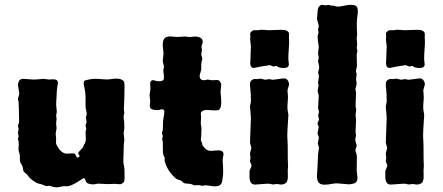

<svg xmlns="http://www.w3.org/2000/svg" viewBox="-20 -793 1905 825"><path d="M514.2 -193.8Q511.2 -176.3 511.2 -144L509.8 -96.2L513.2 -78.1Q515.1 -71.3 515.1 -52.7V-24.9Q515.1 -9.3 504.9 -4.9Q502 0 486.8 -2Q471.7 -3.9 460.9 -2.4Q450.2 -1 400.9 -3.9L384.8 -1Q377 0 363.8 -2.9Q350.6 -5.9 347.7 -17.1Q344.7 -27.8 338.9 -27.8Q337.9 -27.3 323.2 -17.6Q282.7 9.8 262.7 7.3Q258.3 6.8 254.9 6.8L225.1 12.2Q212.9 12.2 190.9 4.9L180.2 6.8Q177.7 6.8 168.9 2.9Q160.2 -1 150.4 -2.9Q136.7 -5.4 121.6 -17.1Q106.4 -28.3 102.5 -35.2Q98.1 -42 96.2 -43.5Q93.8 -44.9 92.8 -46.4Q91.8 -47.9 85.9 -51.8Q80.1 -55.7 79.1 -65.9Q78.1 -79.6 71.3 -87.9Q64.9 -96.7 65.4 -112.3Q65.9 -127.9 63.5 -133.8Q61 -140.1 60.1 -144.5Q59.1 -148.9 60.1 -163.1Q61 -177.2 60.1 -183.1L57.1 -195.8L60.1 -208L57.1 -222.2L60.1 -238.8L57.1 -252Q57.1 -254.9 60.1 -261.7Q63 -268.6 62 -272L61 -326.7Q61 -341.3 60.1 -352.1L57.1 -368.2L63 -391.1L57.1 -428.7Q57.1 -435.1 62 -445.8Q67.4 -454.1 79.1 -454.1Q90.8 -454.1 108.4 -452.1Q126 -450.2 143.6 -452.1Q161.1 -454.1 170.9 -454.1L189.9 -451.2L204.1 -452.1H210.9Q229 -452.1 229 -436L226.1 -418.9Q224.1 -409.2 223.1 -379.9L221.2 -344.2L224.1 -312L221.2 -296.9L223.1 -283.2L221.2 -263.2L223.1 -241.2L219.2 -219.2L221.2 -195.8Q220.2 -176.8 221.2 -174.8Q239.3 -135.7 264.2 -132.8Q268.1 -132.8 282.2 -133.8Q296.4 -134.8 299.8 -132.8Q302.7 -132.8 306.6 -123Q310.5 -113.3 316.9 -117.2Q322.8 -121.1 321.8 -123.5Q320.8 -126 317.9 -130.4Q314.9 -134.8 316.9 -137.7Q318.4 -140.6 329.1 -151.4Q339.8 -162.1 339.8 -169.9Q350.1 -180.2 348.6 -202.1Q347.2 -224.1 347.7 -227.1Q348.1 -230 349.6 -233.9Q351.1 -238.3 350.6 -240.2Q350.1 -242.2 348.6 -247.6Q347.2 -252.9 348.1 -256.8L352.1 -269L349.1 -288.1L353 -304.2L348.1 -330.1Q347.2 -335.9 347.7 -361.8Q348.1 -394.5 342.3 -418Q335.9 -441.4 344.2 -446.8Q346.7 -448.2 366.2 -452.1Q385.7 -456.1 413.1 -453.1Q440.4 -450.2 457 -453.1Q496.1 -460 511.2 -444.8Q515.1 -440.9 515.1 -423.8L514.2 -368.2L512.2 -323.2L514.2 -308.1Q511.2 -299.3 511.2 -290Q511.2 -280.8 512.7 -277.3Q514.2 -273.9 514.2 -242.2L511.2 -220.2Z M844.7 -514.6V-493.2Q844.7 -491.2 840.3 -478Q835.9 -464.8 839.8 -457Q846.7 -443.4 871.6 -451.2L890.6 -448.2L912.6 -449.2Q924.8 -449.2 928.7 -436Q931.6 -435.1 929.7 -419.4Q927.7 -403.8 927.7 -399.9Q927.7 -396 930.2 -367.2Q933.1 -330.1 920.4 -320.8Q911.6 -316.9 882.8 -319.8Q854 -322.8 846.7 -313Q841.8 -311 843.3 -299.3Q844.7 -288.1 843.8 -282.2Q842.8 -276.4 842.8 -266.6Q842.8 -256.8 845.7 -242.2Q845.7 -227.1 844.7 -209L842.8 -190.9L848.6 -176.8Q848.6 -168.9 853.5 -164.1Q868.7 -145 880.9 -145H889.6L917.5 -147Q940.4 -147 940.4 -130.4L936.5 -106Q941.4 -46.9 936.5 -26.9L934.6 -15.1Q934.6 -8.8 932.1 -6.3Q929.7 -3.9 928.2 -1Q923.8 7.8 899.9 7.8L863.8 2.9L852.5 4.9Q849.6 5.9 844.2 4.4Q839.4 2.9 836.4 2.4Q833.5 2 824.7 2.9Q815.9 3.9 813 2.9Q810.1 2 807.1 0.5Q800.3 -3.9 785.6 -3.9Q771 -3.9 765.1 -10.7Q759.3 -17.6 749 -20Q738.8 -22.9 735.8 -25.9Q697.8 -59.1 687.5 -102.1Q686.5 -105 687.5 -109.4Q688.5 -113.8 687.5 -116.2L681.6 -127.9Q679.7 -137.7 679.7 -157.2V-182.1L676.8 -194.3L679.7 -209Q675.3 -217.8 676.8 -225.1L679.7 -235.8Q679.7 -273.4 683.1 -289.6Q686.5 -305.7 686.5 -314.9Q683.1 -328.1 664.6 -320.8Q658.7 -318.8 646 -320.3Q633.3 -321.8 627.9 -326.7Q622.6 -331.5 624 -344.2Q625.5 -356.9 625.5 -357.9L622.6 -383.8L626.5 -412.1L625.5 -425.3Q624.5 -439 626.5 -439Q628.4 -450.2 642.6 -448.2Q651.4 -443.8 665 -443.8Q678.7 -443.8 683.6 -452.1Q685.5 -460 683.6 -473.1Q681.6 -486.8 681.6 -489.3L684.6 -506.8Q684.6 -509.8 681.6 -519.5Q678.7 -529.3 679.7 -535.2L682.6 -562.5Q682.6 -566.9 681.2 -577.6Q678.2 -599.6 680.2 -612.8Q683.6 -634.3 706.5 -636.2Q711.4 -637.2 722.2 -635.7Q738.8 -633.3 755.4 -634.8L774.4 -636.2L794.4 -633.8L820.8 -636.2Q846.7 -634.3 850.6 -618.2Q852.5 -613.3 849.1 -604.5Q845.7 -595.7 845.7 -591.8L847.7 -577.1L844.7 -558.1L849.6 -541L845.7 -524.9Q844.7 -520 844.7 -514.6Z M1215.3 -324.2 1219.2 -298.8Q1214.4 -228 1214.4 -210.9L1216.3 -166Q1216.3 -95.7 1217.3 -88.9Q1218.3 -82 1217.3 -72.3Q1216.3 -62.5 1216.3 -59.1Q1216.3 -56.2 1216.8 -45.4Q1218.3 -15.1 1209 -7.3Q1199.7 0 1188 0L1172.4 -2Q1168.9 -2.9 1165 -2Q1161.1 -1 1156.7 -0.5Q1152.3 0 1144 -2Q1136.2 -3.9 1133.3 -3.9L1091.3 -1Q1088.4 -1 1077.1 0Q1049.3 2 1052.2 -44.9V-58.1Q1052.2 -60.1 1057.1 -70.3Q1062 -80.6 1060.5 -84.5Q1059.1 -87.9 1057.1 -91.8Q1055.2 -95.7 1054.2 -99.1L1056.2 -115.2L1054.2 -133.8L1060.1 -158.2L1054.2 -179.2L1058.1 -288.1L1054.2 -336.9L1058.1 -355Q1058.1 -391.6 1056.2 -405.3Q1054.2 -418.9 1054.2 -433.6Q1054.2 -448.2 1071.8 -453.6Q1073.2 -454.1 1078.1 -453.6Q1083 -453.1 1085 -453.1L1098.1 -455.1Q1101.6 -455.1 1108.4 -453.1Q1115.2 -451.2 1118.2 -450.7Q1121.1 -450.2 1127.4 -451.7Q1133.8 -453.1 1137.2 -453.1L1151.4 -450.2Q1153.3 -450.2 1198.2 -456.1Q1211.4 -457 1217.3 -446.3Q1223.1 -435.5 1221.7 -428.2Q1220.2 -420.9 1217.8 -414.1Q1215.3 -407.2 1215.3 -403.3Q1215.3 -399.4 1216.8 -386.7Q1218.3 -374 1216.3 -356.4Q1214.4 -338.9 1215.3 -324.2ZM1072.8 -663.1H1087.4Q1093.3 -663.1 1096.7 -664.6Q1100.1 -666 1115.2 -664.6Q1130.4 -663.1 1134.3 -663.1L1189 -665Q1220.2 -665 1221.7 -647.9Q1222.2 -643.1 1221.7 -636.7Q1221.2 -630.4 1222.2 -620.6Q1223.1 -610.8 1220.7 -580.6Q1218.3 -550.3 1219.2 -537.1L1221.2 -517.1Q1221.2 -501 1201.2 -501Q1181.2 -501 1175.3 -505.4Q1169.4 -509.8 1166 -509.8L1155.3 -506.8L1140.1 -513.2L1099.1 -506.8L1071.8 -501Q1055.2 -501 1055.2 -522L1056.2 -540L1058.1 -595.2Q1058.1 -598.6 1056.2 -611.3Q1054.2 -624 1055.2 -628.9Q1056.2 -633.8 1055.2 -643.6Q1054.2 -653.3 1058.1 -654.8Q1064.5 -663.1 1072.8 -663.1Z M1343.8 -732.9Q1343.8 -765.1 1358.9 -771Q1358.9 -773.9 1369.6 -771.5Q1380.4 -769 1386.2 -771Q1391.6 -772.9 1396.5 -771Q1401.9 -769 1403.8 -768.6Q1405.8 -768.1 1410.2 -768.6Q1414.6 -769 1419.4 -767.1Q1424.3 -765.1 1431.2 -764.6Q1438 -764.2 1456.5 -768.1Q1474.6 -772 1481.9 -772Q1507.8 -773.9 1514.6 -762.2Q1520 -748.5 1515.6 -724.1Q1511.2 -699.7 1514.6 -644L1512.7 -628.9L1513.7 -617.7Q1514.6 -606 1514.6 -600.1L1512.7 -586.9Q1512.7 -585 1514.6 -580.1Q1516.6 -575.2 1514.6 -568.4Q1512.7 -561 1512.7 -559.1L1513.7 -507.8L1509.8 -490.2Q1507.8 -486.3 1512.7 -476.1L1509.8 -452.1L1512.7 -433.1L1507.8 -413.1Q1506.3 -409.2 1508.3 -403.3Q1509.8 -397.9 1509.8 -395L1507.8 -336.9L1510.7 -320.3L1507.8 -300.8L1509.8 -278.8L1507.8 -227.1L1509.8 -210Q1505.9 -197.8 1506.8 -190.4Q1507.8 -183.6 1512.7 -168.9Q1512.7 -165 1509.8 -157.7Q1506.8 -150.4 1507.3 -146.5Q1507.8 -142.6 1509.8 -136.7Q1511.7 -130.9 1512.7 -127.9Q1513.7 -125 1513.2 -94.2Q1512.7 -63.5 1512.7 -60.5Q1512.7 -57.6 1515.6 -35.2Q1518.6 -12.2 1502 -4.9Q1486.8 -1 1479 -1L1431.6 -4.9Q1422.9 -6.3 1405.8 -2.9Q1389.2 1 1371.6 0.5Q1354 0 1347.2 -11.7Q1340.3 -23.4 1342.3 -47.9Q1344.7 -73.2 1345.2 -97.2Q1345.7 -121.1 1346.7 -129.9L1350.6 -159.2L1345.7 -175.8Q1345.7 -180.7 1348.1 -190.4Q1350.6 -200.2 1349.6 -204.1Q1348.6 -208 1346.7 -213.4Q1344.7 -218.8 1344.7 -222.2L1349.6 -247.1Q1349.6 -250 1346.7 -254.9Q1342.3 -262.2 1346.2 -268.6Q1350.6 -274.9 1350.6 -280.8L1346.7 -297.9Q1350.6 -305.7 1350.6 -314L1346.7 -328.1L1349.6 -380.9L1344.7 -403.8L1348.6 -423.8L1346.7 -439.9L1350.6 -465.8L1346.7 -482.9Q1351.6 -497.6 1351.6 -503.4Q1351.6 -509.3 1346.7 -528.8L1349.6 -546.9L1346.7 -562L1349.6 -592.8Q1344.7 -622.1 1344.7 -638.2L1348.6 -652.8L1346.7 -666L1349.6 -681.2Q1349.6 -687 1345.2 -699.2Q1340.8 -711.4 1342.3 -717.8Q1343.8 -724.1 1343.8 -732.9Z M1798.8 -324.2 1802.7 -298.8Q1797.9 -228 1797.9 -210.9L1799.8 -166Q1799.8 -95.7 1800.8 -88.9Q1801.8 -82 1800.8 -72.3Q1799.8 -62.5 1799.8 -59.1Q1799.8 -56.2 1800.3 -45.4Q1801.8 -15.1 1792.5 -7.3Q1783.2 0 1771.5 0L1755.9 -2Q1752.4 -2.9 1748.5 -2Q1744.6 -1 1740.2 -0.5Q1735.8 0 1727.5 -2Q1719.7 -3.9 1716.8 -3.9L1674.8 -1Q1671.9 -1 1660.6 0Q1632.8 2 1635.7 -44.9V-58.1Q1635.7 -60.1 1640.6 -70.3Q1645.5 -80.6 1644 -84.5Q1642.6 -87.9 1640.6 -91.8Q1638.7 -95.7 1637.7 -99.1L1639.6 -115.2L1637.7 -133.8L1643.6 -158.2L1637.7 -179.2L1641.6 -288.1L1637.7 -336.9L1641.6 -355Q1641.6 -391.6 1639.6 -405.3Q1637.7 -418.9 1637.7 -433.6Q1637.7 -448.2 1655.3 -453.6Q1656.7 -454.1 1661.6 -453.6Q1666.5 -453.1 1668.5 -453.1L1681.6 -455.1Q1685.1 -455.1 1691.9 -453.1Q1698.7 -451.2 1701.7 -450.7Q1704.6 -450.2 1710.9 -451.7Q1717.3 -453.1 1720.7 -453.1L1734.9 -450.2Q1736.8 -450.2 1781.7 -456.1Q1794.9 -457 1800.8 -446.3Q1806.6 -435.5 1805.2 -428.2Q1803.7 -420.9 1801.3 -414.1Q1798.8 -407.2 1798.8 -403.3Q1798.8 -399.4 1800.3 -386.7Q1801.8 -374 1799.8 -356.4Q1797.9 -338.9 1798.8 -324.2ZM1656.2 -663.1H1670.9Q1676.8 -663.1 1680.2 -664.6Q1683.6 -666 1698.7 -664.6Q1713.9 -663.1 1717.8 -663.1L1772.5 -665Q1803.7 -665 1805.2 -647.9Q1805.7 -643.1 1805.2 -636.7Q1804.7 -630.4 1805.7 -620.6Q1806.6 -610.8 1804.2 -580.6Q1801.8 -550.3 1802.7 -537.1L1804.7 -517.1Q1804.7 -501 1784.7 -501Q1764.6 -501 1758.8 -505.4Q1752.9 -509.8 1749.5 -509.8L1738.8 -506.8L1723.6 -513.2L1682.6 -506.8L1655.3 -501Q1638.7 -501 1638.7 -522L1639.6 -540L1641.6 -595.2Q1641.6 -598.6 1639.6 -611.3Q1637.7 -624 1638.7 -628.9Q1639.6 -633.8 1638.7 -643.6Q1637.7 -653.3 1641.6 -654.8Q1647.9 -663.1 1656.2 -663.1Z"/></svg>

Font: AntiqueNobleBold
Style: Bold
Weight: 700
Version: Version 001.000